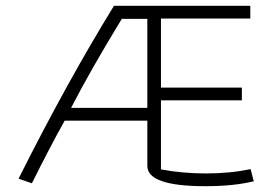

<svg xmlns="http://www.w3.org/2000/svg" viewBox="-20 -632 962 662"><path d="M488 -60V-216H203Q149 -119 90 0L44 -16Q211 -349 373 -612H843V-568H535V-330H814V-286H535V-48Q608 -34 691 -34Q774 -34 844 -49L855 -7Q786 10 688 10Q488 10 488 -60ZM488 -260V-567H400Q292 -390 225 -260Z"/></svg>

Font: Athiti Light
Style: Regular
Weight: 300
Designer: CadsonDemak Team
Foundry: CadsonDemak
Version: Version 1.032